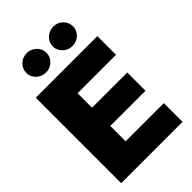

<svg xmlns="http://www.w3.org/2000/svg" viewBox="-279 -1056 1156 1156"><g transform="rotate(-45 299.5 -478.0)"><path d="M35.2 0V-727.5H559.6V-568.4H232.4V-445.3H532.2V-290H232.4V-159.2H557.6V0ZM187.5 -791Q150.9 -791 125.7 -815.2Q100.6 -839.4 100.6 -873Q100.6 -907.7 125.7 -931.6Q150.9 -955.6 187.5 -956.1Q222.2 -955.6 247.3 -931.6Q272.5 -907.7 272.5 -873Q272.5 -839.4 247.3 -815.2Q222.2 -791 187.5 -791ZM413.1 -791Q377 -791 351.6 -815.2Q326.2 -839.4 326.2 -873Q326.2 -907.7 351.6 -931.6Q377 -955.6 413.1 -956.1Q448.2 -955.6 473.1 -931.6Q498 -907.7 498 -873Q498 -839.4 473.1 -815.2Q448.2 -791 413.1 -791Z"/></g></svg>

Font: Inter Tight Black
Style: Regular
Weight: 900
Designer: Rasmus Andersson
Foundry: rsms
Version: Version 3.004; ttfautohint (v1.8.4.7-5d5b)